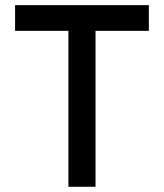

<svg xmlns="http://www.w3.org/2000/svg" viewBox="-20 -713 626 733"><path d="M241.2 0V-595.2H37.6V-693.4H548.3V-595.2H344.7V0Z"/></svg>

Font: Caskaydia Cove Medium
Style: Regular
Weight: 500
Monospace: yes
Designer: Aaron Bell
Foundry: Saja Typeworks
Version: Version 4.300; ttfautohint (v1.8.3)